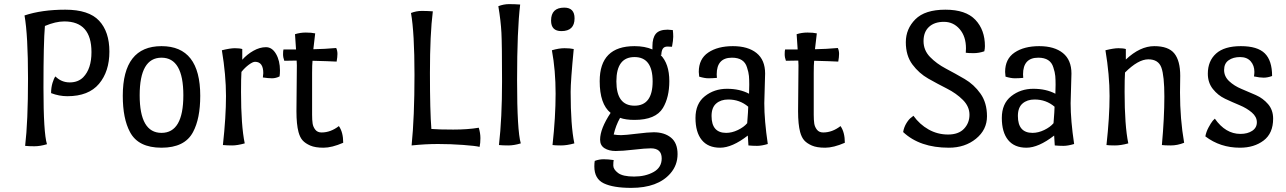

<svg xmlns="http://www.w3.org/2000/svg" viewBox="-20 -702 6242 932"><path d="M249 -331Q278 -302 318.5 -302Q359 -302 384 -327Q424 -368 424 -449Q424 -598 292 -598Q250 -598 198 -576Q191 -497 191 -276.5Q191 -56 208 -2Q175 8 147 8Q119 8 102 6Q116 -111 116 -321Q116 -531 99 -627Q183 -655 297 -655Q411 -655 461 -601.5Q511 -548 511 -451.5Q511 -355 460.5 -295Q410 -235 307 -235Q267 -235 228 -250Q228 -277 235 -300Q242 -323 249 -331Z M952 -237Q952 -126 917 -61Q877 15 764 15Q651 15 611 -61Q576 -126 576 -237Q576 -478 764 -478Q952 -478 952 -237ZM658 -239.5Q658 -57 764 -57Q870 -57 870 -239.5Q870 -422 764 -422Q658 -422 658 -239.5Z M1339 -360Q1339 -343 1337 -331Q1319 -322 1300.5 -322Q1282 -322 1256 -326Q1258 -342 1258 -347Q1258 -402 1218 -402Q1207 -402 1188 -388Q1169 -374 1152 -353Q1150 -321 1150 -256Q1150 -92 1168 -6Q1132 4 1107 4Q1082 4 1062 2Q1077 -134 1077 -236Q1077 -338 1057 -458Q1097 -468 1120 -468Q1143 -468 1156 -464V-412Q1179 -438 1210 -455.5Q1241 -473 1271 -473Q1301 -473 1320 -440Q1339 -407 1339 -360Z M1419 -162Q1419 -162 1421 -385Q1421 -400 1420 -408Q1378 -408 1360 -407Q1354 -423 1354 -438.5Q1354 -454 1356 -462H1417L1412 -536Q1437 -544 1464.5 -544Q1492 -544 1510 -540L1501 -463Q1556 -464 1612 -469Q1618 -456 1618 -440.5Q1618 -425 1614 -403Q1577 -405 1497 -407Q1495 -387 1495 -348V-145Q1495 -119 1497.5 -102.5Q1500 -86 1510.5 -72.5Q1521 -59 1541 -59Q1585 -59 1625 -90Q1646 -60 1646 -9Q1591 15 1550.5 15Q1510 15 1486 4.5Q1462 -6 1449 -20.5Q1436 -35 1429 -61Q1419 -98 1419 -162Z M1978 4Q1992 -134 1992 -338.5Q1992 -543 1975 -639Q2001 -649 2027 -649Q2053 -649 2081 -647Q2067 -536 2067 -348.5Q2067 -161 2074 -76Q2109 -73 2180 -73Q2251 -73 2304 -82Q2312 -56 2312 -31.5Q2312 -7 2308 11Q2289 6 2228 1.5Q2167 -3 2106 -3Q2045 -3 1978 4Z M2402 2Q2417 -128 2417 -306.5Q2417 -485 2414 -543Q2411 -601 2399 -672Q2425 -682 2451 -682Q2477 -682 2505 -680Q2490 -557 2490 -312Q2490 -67 2508 -6Q2475 4 2447 4Q2419 4 2402 2Z M2750 -256Q2750 -92 2768 -6Q2732 4 2703 4Q2674 4 2662 2Q2677 -134 2677 -247.5Q2677 -361 2659 -458Q2693 -468 2720 -468Q2747 -468 2765 -464Q2750 -309 2750 -256ZM2769 -613Q2769 -551 2705 -551Q2655 -551 2655 -602Q2655 -665 2719 -665Q2769 -665 2769 -613Z M3060 -478Q3110 -478 3147 -462V-478Q3147 -518 3163.5 -538Q3180 -558 3221 -558Q3228 -558 3246 -556Q3248 -540 3248 -523.5Q3248 -507 3242 -475Q3235 -476 3220 -476Q3205 -476 3198 -466.5Q3191 -457 3190 -435L3186 -436Q3229 -393 3229 -308Q3229 -230 3198 -178Q3163 -120 3060 -120Q3017 -120 2990 -130Q2969 -93 2959 -49Q2976 -46 2995 -46Q3014 -46 3071 -53Q3128 -60 3153 -60Q3205 -60 3237 -34Q3269 -8 3269 46Q3269 100 3234 140Q3173 210 3044 210Q2957 210 2911 188Q2865 166 2865 106Q2865 90 2867 79Q2888 71 2910.5 71Q2933 71 2959 75Q2957 83 2957 101.5Q2957 120 2980 137.5Q3003 155 3058 155Q3113 155 3152.5 133Q3192 111 3192 67Q3192 18 3139 18Q3113 18 3057 24.5Q3001 31 2968.5 31Q2936 31 2914.5 17.5Q2893 4 2893 -24Q2893 -77 2944 -154Q2891 -197 2891 -308Q2891 -478 3060 -478ZM2972 -307Q2972 -189 3060 -189Q3148 -189 3148 -307Q3148 -425 3060 -425Q2972 -425 2972 -307Z M3515 -219Q3479 -219 3456.5 -199.5Q3434 -180 3434 -139Q3434 -57 3505 -57Q3533 -57 3562 -71Q3591 -85 3607 -104Q3612 -167 3612 -184Q3571 -219 3515 -219ZM3694 -345 3690 -201Q3690 -118 3707 -3Q3677 6 3655 6Q3633 6 3613 4L3610 -44Q3534 15 3475.5 15Q3417 15 3386.5 -22.5Q3356 -60 3356 -129.5Q3356 -199 3401.5 -235Q3447 -271 3509 -271Q3571 -271 3616 -247Q3617 -267 3617 -291Q3617 -315 3615.5 -333Q3614 -351 3606 -375Q3592 -422 3533 -422Q3459 -422 3459 -341L3460 -324Q3438 -322 3419 -322Q3400 -322 3374 -330Q3372 -346 3372 -353Q3372 -416 3418 -447Q3464 -478 3537.5 -478Q3611 -478 3652.5 -444.5Q3694 -411 3694 -345Z M3854 -162Q3854 -162 3856 -385Q3856 -400 3855 -408Q3813 -408 3795 -407Q3789 -423 3789 -438.5Q3789 -454 3791 -462H3852L3847 -536Q3872 -544 3899.5 -544Q3927 -544 3945 -540L3936 -463Q3991 -464 4047 -469Q4053 -456 4053 -440.5Q4053 -425 4049 -403Q4012 -405 3932 -407Q3930 -387 3930 -348V-145Q3930 -119 3932.5 -102.5Q3935 -86 3945.5 -72.5Q3956 -59 3976 -59Q4020 -59 4060 -90Q4081 -60 4081 -9Q4026 15 3985.5 15Q3945 15 3921 4.5Q3897 -6 3884 -20.5Q3871 -35 3864 -61Q3854 -98 3854 -162Z M4761 -478Q4761 -466 4758 -453Q4732 -444 4706 -444Q4680 -444 4668 -446Q4669 -454 4669 -467Q4669 -525 4638.5 -560.5Q4608 -596 4562 -596Q4516 -596 4489.5 -571.5Q4463 -547 4463 -502.5Q4463 -458 4494.5 -425.5Q4526 -393 4571.5 -369Q4617 -345 4662.5 -318.5Q4708 -292 4739.5 -247.5Q4771 -203 4771 -137.5Q4771 -72 4717.5 -28.5Q4664 15 4586 15Q4445 15 4364 -61Q4368 -85 4380.5 -105Q4393 -125 4404 -132L4414 -140Q4444 -98 4487.5 -73.5Q4531 -49 4582 -49Q4633 -49 4659.5 -77Q4686 -105 4686 -145Q4686 -185 4654 -217Q4622 -249 4576.5 -272Q4531 -295 4486 -320.5Q4441 -346 4409 -389Q4377 -432 4377 -497Q4377 -562 4423.5 -608.5Q4470 -655 4569 -655Q4668 -655 4714.5 -606Q4761 -557 4761 -478Z M5002 -219Q4966 -219 4943.5 -199.5Q4921 -180 4921 -139Q4921 -57 4992 -57Q5020 -57 5049 -71Q5078 -85 5094 -104Q5099 -167 5099 -184Q5058 -219 5002 -219ZM5181 -345 5177 -201Q5177 -118 5194 -3Q5164 6 5142 6Q5120 6 5100 4L5097 -44Q5021 15 4962.5 15Q4904 15 4873.5 -22.5Q4843 -60 4843 -129.5Q4843 -199 4888.5 -235Q4934 -271 4996 -271Q5058 -271 5103 -247Q5104 -267 5104 -291Q5104 -315 5102.5 -333Q5101 -351 5093 -375Q5079 -422 5020 -422Q4946 -422 4946 -341L4947 -324Q4925 -322 4906 -322Q4887 -322 4861 -330Q4859 -346 4859 -353Q4859 -416 4905 -447Q4951 -478 5024.5 -478Q5098 -478 5139.5 -444.5Q5181 -411 5181 -345Z M5709 -334 5708 -253Q5708 -124 5728 -9Q5695 4 5663.5 4Q5632 4 5620 2Q5632 -131 5632 -232.5Q5632 -334 5617.5 -374Q5603 -414 5554 -414Q5505 -414 5441 -350Q5439 -319 5439 -256Q5439 -92 5457 -6Q5421 4 5392 4Q5363 4 5351 2Q5366 -134 5366 -236Q5366 -338 5346 -458Q5386 -468 5409 -468Q5432 -468 5445 -464V-413Q5514 -478 5583 -478Q5652 -478 5680.5 -442.5Q5709 -407 5709 -334Z M6160 -126Q6160 -55 6114 -20Q6068 15 5999 15Q5903 15 5831 -40Q5835 -62 5846.5 -83.5Q5858 -105 5867 -116L5877 -126Q5929 -52 6001 -52Q6036 -52 6058.5 -67Q6081 -82 6081 -108.5Q6081 -135 6056.5 -156Q6032 -177 5997 -191.5Q5962 -206 5927 -222.5Q5892 -239 5867.5 -270Q5843 -301 5843 -344Q5843 -406 5883 -442Q5923 -478 6003.5 -478Q6084 -478 6119.5 -443Q6155 -408 6155 -333Q6133 -325 6114 -325Q6095 -325 6067 -331Q6069 -345 6069 -353Q6069 -384 6051 -404.5Q6033 -425 5999.5 -425Q5966 -425 5944 -409.5Q5922 -394 5922 -362.5Q5922 -331 5946.5 -308Q5971 -285 6006 -270.5Q6041 -256 6076 -240.5Q6111 -225 6135.5 -196.5Q6160 -168 6160 -126Z"/></svg>

Font: Port Lligat Sans
Style: Regular
Weight: 400
Designer: Dario Muhafara, Eduardo Rodriguez Tunni
Foundry: Tipo
Version: Version 1.002